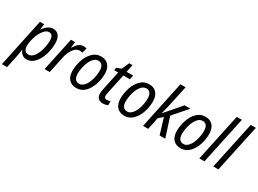

<svg xmlns="http://www.w3.org/2000/svg" viewBox="-77 -1595 3582 2667"><g transform="rotate(30 1713.5 -261.5)"><path d="M128 -536H196L185 -448H189Q258 -546 339 -546Q397 -546 430 -503.5Q463 -461 463 -380Q463 -289 434.5 -198.5Q406 -108 351.5 -49Q297 10 225 10Q183 10 154.5 -13Q126 -36 112 -74H108Q99 -13 93 21L47 237H-35ZM379 -379Q379 -476 311 -476Q267 -476 227 -425Q187 -374 162.5 -298.5Q138 -223 138 -155Q138 -111 158 -86Q178 -61 217 -61Q264 -61 301 -110Q338 -159 358.5 -233.5Q379 -308 379 -379Z M626 -536H692L681 -443H685Q715 -493 748 -519.5Q781 -546 826 -546Q850 -546 874 -540L853 -459Q832 -466 809 -466Q751 -466 709 -405.5Q667 -345 650 -263L595 0H512Z M859 -175Q859 -257 886.5 -343Q914 -429 970.5 -487Q1027 -545 1108 -545Q1185 -545 1228 -496Q1271 -447 1271 -359Q1271 -272 1242.5 -187Q1214 -102 1158 -46.5Q1102 9 1023 9Q946 9 902.5 -39.5Q859 -88 859 -175ZM1187 -365Q1187 -414 1166.5 -444.5Q1146 -475 1103 -475Q1054 -475 1017.5 -428Q981 -381 961.5 -310.5Q942 -240 942 -173Q942 -120 964.5 -91Q987 -62 1029 -62Q1074 -62 1110 -105.5Q1146 -149 1166.5 -219Q1187 -289 1187 -365Z M1348 -94Q1348 -125 1357 -165L1421 -470H1356L1364 -512L1438 -541L1490 -658H1544L1518 -536H1623L1609 -470H1504L1439 -162Q1430 -119 1430 -105Q1430 -61 1472 -61Q1498 -61 1529 -72V-7Q1515 0 1492.5 5Q1470 10 1451 10Q1402 10 1375 -15.5Q1348 -41 1348 -94Z M1629 -175Q1629 -257 1656.5 -343Q1684 -429 1740.5 -487Q1797 -545 1878 -545Q1955 -545 1998 -496Q2041 -447 2041 -359Q2041 -272 2012.5 -187Q1984 -102 1928 -46.5Q1872 9 1793 9Q1716 9 1672.5 -39.5Q1629 -88 1629 -175ZM1957 -365Q1957 -414 1936.5 -444.5Q1916 -475 1873 -475Q1824 -475 1787.5 -428Q1751 -381 1731.5 -310.5Q1712 -240 1712 -173Q1712 -120 1734.5 -91Q1757 -62 1799 -62Q1844 -62 1880 -105.5Q1916 -149 1936.5 -219Q1957 -289 1957 -365Z M2252 -760H2335L2263 -426Q2248 -355 2227 -282H2229L2448 -536H2542L2347 -313L2447 0H2357L2280 -253L2213 -192L2174 0H2091Z M2532 -175Q2532 -257 2559.5 -343Q2587 -429 2643.5 -487Q2700 -545 2781 -545Q2858 -545 2901 -496Q2944 -447 2944 -359Q2944 -272 2915.5 -187Q2887 -102 2831 -46.5Q2775 9 2696 9Q2619 9 2575.5 -39.5Q2532 -88 2532 -175ZM2860 -365Q2860 -414 2839.5 -444.5Q2819 -475 2776 -475Q2727 -475 2690.5 -428Q2654 -381 2634.5 -310.5Q2615 -240 2615 -173Q2615 -120 2637.5 -91Q2660 -62 2702 -62Q2747 -62 2783 -105.5Q2819 -149 2839.5 -219Q2860 -289 2860 -365Z M3156 -760H3238L3076 0H2994Z M3380 -760H3462L3300 0H3218Z"/></g></svg>

Font: Noto Sans UI Narrow
Style: Italic
Weight: 400
Width: 4
Italic angle: -12°
Designer: Monotype Design Team
Foundry: Monotype Imaging Inc.
Version: Version 1.001